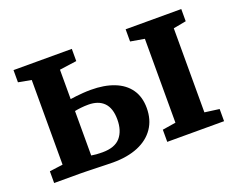

<svg xmlns="http://www.w3.org/2000/svg" viewBox="-94 -721 1099 889"><g transform="rotate(-20 455.5 -276.0)"><path d="M594.4 0V-59.9L660.3 -70.4V-483.8L591.6 -495.6V-555.7H865.7V-495.6L802.7 -483.8V-69.6L874.4 -59.9V0ZM37.1 0V-57.9L102.8 -66.6V-483.8L39.1 -495.6V-555.7H326.4V-495.6L241.9 -483.8V-339Q253.6 -340.9 269.9 -342.8Q286.2 -344.6 305.3 -346.1Q324.4 -347.5 343.8 -347.5Q409.7 -347.5 458 -328.6Q506.4 -309.7 532.6 -272.5Q558.9 -235.2 558.9 -180.1Q558.9 -122.1 530.6 -80.9Q502.4 -39.7 450.4 -17.9Q398.4 3.8 326.5 3.8Q316.8 3.8 295.6 3.2Q274.4 2.5 249.1 1.9Q223.9 1.3 201.3 0.6Q178.8 0 166.2 0ZM296.3 -57Q357.7 -57 385.3 -89.2Q412.8 -121.5 412.8 -176.6Q412.8 -232.2 386 -259.6Q359.2 -287 308.9 -287Q290.7 -287 272.9 -285Q255 -283 241.9 -280.2V-61.2Q252.2 -59.2 266.6 -58.1Q281 -57 296.3 -57Z"/></g></svg>

Font: Merriweather Light
Style: Regular
Weight: 300
Designer: Eben Sorkin
Foundry: Eben Sorkin
Version: Version 2.100